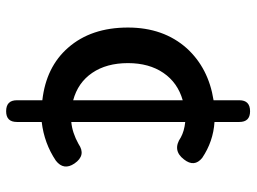

<svg xmlns="http://www.w3.org/2000/svg" viewBox="-122 -652 815 610"><g transform="rotate(90 285.0 -347.5)"><path d="M334 40Q299 40 299 6V-75Q193 -87 132 -157Q68 -230 68 -347Q68 -460 134 -534Q197 -603 299 -619V-701Q299 -735 334 -735Q368 -735 368 -701V-622Q430 -618 482 -583Q513 -558 487 -525Q458 -487 417 -515Q397 -526 368 -529V-348V-167Q402 -170 438 -190Q474 -215 500 -177Q523 -143 491 -118Q436 -81 368 -73V6Q368 40 334 40ZM299 -173V-347V-521Q243 -505 212 -459.5Q181 -414 181 -347Q181 -279 212 -233.5Q243 -188 299 -173Z"/></g></svg>

Font: GenSenRounded JP M
Style: Regular
Weight: 500
Version: Version 1.501;PS 1;hotconv 16.6.51;makeotf.lib2.5.65220